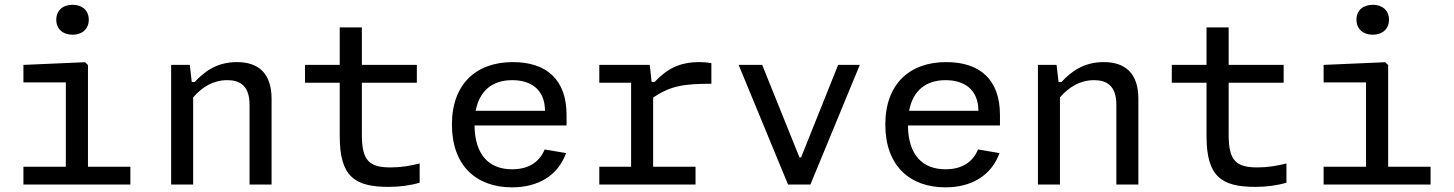

<svg xmlns="http://www.w3.org/2000/svg" viewBox="-20 -792 6240 824"><path d="M80.5 0H539.5V-76.5H357.5V-513L345 -525L80.5 -513.5V-438.5H262.5V-76.5H80.5ZM291.5 -643C332.5 -643 361 -667.5 361 -707.5C361 -747.5 332.5 -771.5 291.5 -771.5C250 -771.5 221.5 -747.5 221.5 -707.5C221.5 -667.5 250 -643 291.5 -643Z M1145.5 0V-367.5C1145.5 -479 1088 -525.5 996.5 -525.5C909.5 -525.5 856 -483.5 815.5 -440H803L794.5 -513.5H714.5V0H809V-374C847.5 -418.5 895.5 -448 955.5 -448C1007.5 -448 1051 -426 1051 -342.5V0Z M1649.5 10C1696 10 1743 3.5 1781 -8V-90.5C1742 -80.5 1700.5 -73.5 1657.5 -73.5C1566 -73.5 1533 -101 1533 -212.5V-437H1769V-513.5H1533V-674.5H1438V-513.5H1289V-437H1438V-208C1438 -35 1501 10.5 1649.5 10Z M1919.5 -257.5C1919.5 -81 2024 12 2177.5 12C2290.5 12 2374.5 -39 2409.5 -135L2317.5 -150.5C2293 -92 2243.5 -65.5 2178 -65.5C2077.5 -65.5 2018 -128.5 2016.5 -253.5H2411.5V-298.5C2411.5 -449.5 2326.5 -525.5 2181 -525.5C2023 -525.5 1919.5 -431 1919.5 -257.5ZM2021.5 -316.5C2038 -403.5 2094 -448 2178 -448C2258.5 -448 2318.5 -408 2319 -316.5Z M2768.5 -513.5H2552V-437H2688.5V-76.5H2552V0H2965V-76.5H2783V-373C2858.5 -425 2919 -432.5 3033 -432.5V-521C3017.5 -524 3002 -525.5 2983.5 -525.5C2893.5 -525.5 2842.5 -495.5 2789.5 -440.5H2776.5Z M3150 -513.5 3362 0H3458L3670 -513.5H3577L3418 -116.5H3411L3251 -513.5Z M3779.5 -257.5C3779.5 -81 3884 12 4037.5 12C4150.5 12 4234.5 -39 4269.5 -135L4177.5 -150.5C4153 -92 4103.5 -65.5 4038 -65.5C3937.5 -65.5 3878 -128.5 3876.5 -253.5H4271.5V-298.5C4271.5 -449.5 4186.5 -525.5 4041 -525.5C3883 -525.5 3779.5 -431 3779.5 -257.5ZM3881.5 -316.5C3898 -403.5 3954 -448 4038 -448C4118.5 -448 4178.5 -408 4179 -316.5Z M4865.5 0V-367.5C4865.5 -479 4808 -525.5 4716.5 -525.5C4629.5 -525.5 4576 -483.5 4535.5 -440H4523L4514.5 -513.5H4434.5V0H4529V-374C4567.5 -418.5 4615.5 -448 4675.5 -448C4727.5 -448 4771 -426 4771 -342.5V0Z M5369.5 10C5416 10 5463 3.5 5501 -8V-90.5C5462 -80.5 5420.5 -73.5 5377.5 -73.5C5286 -73.5 5253 -101 5253 -212.5V-437H5489V-513.5H5253V-674.5H5158V-513.5H5009V-437H5158V-208C5158 -35 5221 10.5 5369.5 10Z M5660.5 0H6119.5V-76.5H5937.5V-513L5925 -525L5660.5 -513.5V-438.5H5842.5V-76.5H5660.5ZM5871.5 -643C5912.5 -643 5941 -667.5 5941 -707.5C5941 -747.5 5912.5 -771.5 5871.5 -771.5C5830 -771.5 5801.5 -747.5 5801.5 -707.5C5801.5 -667.5 5830 -643 5871.5 -643Z"/></svg>

Font: Monaspace Neon
Style: Regular
Weight: 400
Designer: Riley Cran & the Lettermatic Team
Foundry: Lettermatic
Version: Version 1.200 (Monaspace Neon)